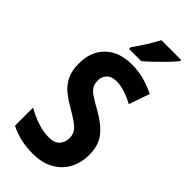

<svg xmlns="http://www.w3.org/2000/svg" viewBox="-293 -990 1057 1057"><g transform="rotate(45 236.0 -461.5)"><path d="M439 -206Q439 -142 411.5 -93Q384 -44 333.5 -17Q283 10 213 10Q165 10 121.5 0.5Q78 -9 36 -30V-171Q79 -146 124.5 -131Q170 -116 212 -116Q256 -116 276.5 -138.5Q297 -161 297 -194Q297 -230 272.5 -254Q248 -278 188 -312Q149 -334 115.5 -360Q82 -386 62 -424.5Q42 -463 42 -522Q42 -615 99 -670Q156 -725 257 -724Q304 -724 348.5 -712Q393 -700 437 -678L395 -557Q318 -599 259 -599Q221 -599 201.5 -579Q182 -559 182 -529Q182 -503 192 -485.5Q202 -468 226.5 -451.5Q251 -435 293 -412Q364 -373 401.5 -326.5Q439 -280 439 -206ZM427 -924Q412 -905 385.5 -877.5Q359 -850 329.5 -821.5Q300 -793 276 -773H181V-786Q207 -822 231 -860.5Q255 -899 273 -933H427Z"/></g></svg>

Font: Noto Sans Condensed
Style: Bold
Weight: 700
Width: 3
Designer: Monotype Design Team
Foundry: Monotype Imaging Inc.
Version: Version 2.013; ttfautohint (v1.8.4.7-5d5b)